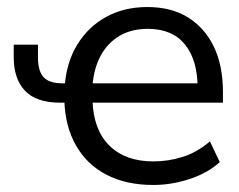

<svg xmlns="http://www.w3.org/2000/svg" viewBox="-20 -517 681 546"><path d="M416 9Q339 9 283 -20Q227 -49 196 -103.5Q165 -158 163 -232L173 -225H152Q83 -225 51 -259Q19 -293 19 -354V-390H88V-353Q88 -315 104 -297.5Q120 -280 158 -280H172L164 -272Q169 -340 200 -390.5Q231 -441 282 -469Q333 -497 399 -497Q467 -497 514.5 -467.5Q562 -438 588 -384.5Q614 -331 614 -255V-225H237L243 -231Q246 -147 291.5 -102.5Q337 -58 416 -58Q459 -58 500 -71Q541 -84 577 -115L605 -56Q571 -25 519.5 -8Q468 9 416 9ZM400 -435Q354 -435 320 -415Q286 -395 266.5 -359Q247 -323 243 -274L235 -280H559L542 -266Q542 -346 506 -390.5Q470 -435 400 -435Z"/></svg>

Font: Nunito Sans 11pt
Style: Regular
Weight: 400
Version: Version 3.101;gftools[0.9.27]